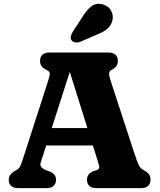

<svg xmlns="http://www.w3.org/2000/svg" viewBox="-20 -971 824 991"><path d="M186.8 -310H497.8L499 -220.2H185ZM269.1 -43.2Q269.1 -23.2 257 -11.6Q245 0 219.7 0H74.6Q49.4 0 37.3 -11.6Q25.2 -23.2 25.2 -43.2Q25.2 -56.8 31.6 -66.4Q38 -76 52.2 -86L65.7 -93.7Q76.2 -99.8 82.3 -109.4Q88.4 -119 98.5 -151L230.2 -559.4Q237.9 -583.2 236.3 -593.7Q234.7 -604.1 216.3 -612.4Q201.4 -619.3 194.1 -630.3Q186.7 -641.2 186.7 -656.8Q186.7 -676.8 198.8 -688.4Q210.9 -700 236.1 -700H538.9Q564.2 -700 576.2 -688.4Q588.3 -676.7 588.3 -656.8Q588.3 -640 580.2 -629.1Q572.1 -618.1 556 -610.4Q544.7 -605.1 543.5 -593.9Q542.4 -582.6 548.3 -562.8L674.6 -176.6Q687.1 -137.7 696 -119.3Q704.9 -100.9 721.9 -92.5Q742.2 -81.6 749.5 -70.7Q756.9 -59.9 756.9 -43.2Q756.9 -23.2 744.8 -11.6Q732.8 0 707.5 0H478.4Q452.8 0 440.9 -11.6Q429 -23.2 429 -43.2Q429 -58.8 436.6 -69.1Q444.2 -79.5 459.2 -86.4L482.2 -94.2Q494.4 -99.6 492.2 -111.5Q489.9 -123.4 481.8 -148.6L333.3 -622L346.9 -621L201.9 -168.8Q195 -146.9 190.5 -133.8Q186.1 -120.7 191 -111.8Q195.9 -102.9 215.9 -93L238.9 -85.2Q252.7 -78.7 260.9 -68.9Q269.1 -59.2 269.1 -43.2ZM403.3 -880.2Q425.3 -917.3 450.2 -937.5Q475.2 -957.7 510.4 -948.4Q540.6 -940.1 553.7 -915Q566.9 -890 559.8 -863.9Q552.8 -838.4 533.9 -822.2Q515 -806 478.2 -791.7L394.5 -755.3Q382.8 -750.6 370.1 -752Q357.5 -753.5 350.2 -762Q342.9 -771.8 345.6 -782.9Q348.4 -794.1 354.9 -805.9Z"/></svg>

Font: Fraunces SuperSoft 9pt
Style: Regular
Weight: 900
Version: Version 1.000;[b76b70a41]